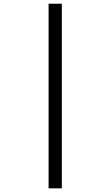

<svg xmlns="http://www.w3.org/2000/svg" viewBox="-20 -780 599 1040"><path d="M314.9 240.2H243.2V-759.8H314.9Z"/></svg>

Font: Sahl Naskh
Style: Bold
Weight: 700
Designer: Pascal Zoghbi
Version: Version 1.001